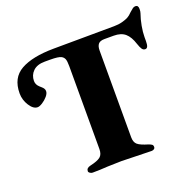

<svg xmlns="http://www.w3.org/2000/svg" viewBox="-131 -835 963 964"><g transform="rotate(-20 350.5 -353.0)"><path d="M183 -12Q183 -29 205 -34Q245 -43 260.5 -55.5Q276 -68 276 -97V-540Q276 -567 271.5 -578Q267 -589 256 -595Q242 -603 196 -603H168Q127 -603 105.5 -582Q84 -561 84 -530Q84 -510 101 -495Q103 -493 110 -487Q117 -481 120.5 -475Q124 -469 124 -462Q124 -449 111.5 -434.5Q99 -420 83 -410Q67 -400 57 -400Q34 -400 14.5 -430.5Q-5 -461 -5 -496Q-5 -579 56.5 -613.5Q118 -648 231 -649L556 -651Q580 -651 600.5 -656.5Q621 -662 632 -668Q645 -675 658 -689Q670 -700 676.5 -704.5Q683 -709 691 -709Q706 -709 706 -689Q706 -675 703 -667Q693 -639 687 -606Q681 -573 681 -547V-526Q681 -507 677 -498Q673 -489 664 -489Q654 -489 647.5 -498Q641 -507 634 -528Q621 -569 599 -588Q577 -607 538 -607H489Q465 -607 455.5 -595.5Q446 -584 446 -561V-98Q446 -71 460.5 -58.5Q475 -46 516 -34Q527 -30 532.5 -26Q538 -22 538 -13Q538 -6 532.5 -2Q527 2 519 2Q498 2 436 0L359 -2Q341 -2 285 0Q242 3 204 3Q197 3 190 -1.5Q183 -6 183 -12Z"/></g></svg>

Font: EB Garamond ExtraBold
Style: Regular
Weight: 800
Designer: Georg Duffner and Octavio Pardo
Foundry: Georg Duffner
Version: Version 1.000